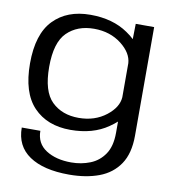

<svg xmlns="http://www.w3.org/2000/svg" viewBox="-90 -675 897 986"><g transform="rotate(10 359.0 -182.0)"><path d="M335.5 232Q202 232 128.5 182.2Q55 132.5 55 36H152Q152 101.5 204 135Q256 168.5 335.5 168.5Q388.5 168.5 434.2 150.2Q480 132 508.2 90.5Q536.5 49 536.5 -21.5V-80Q520.5 -65.5 498.5 -50.5Q419.5 4.5 302.5 4.5Q181 4.5 110.2 -69.5Q39.5 -143.5 39.5 -296Q39.5 -449 110.2 -522.2Q181 -595.5 302.5 -595.5Q419.5 -595.5 498.5 -541Q521.5 -525.5 537.5 -510L539 -590H635V-23.5Q635 69 597 125.2Q559 181.5 491.5 206.8Q424 232 335.5 232ZM536.5 -384.5Q533 -437.5 477 -481.5Q417.5 -528 333.5 -528Q246.5 -528 193 -475.5Q139.5 -423 139.5 -295.5Q139.5 -168 193 -115.8Q246.5 -63.5 333.5 -63.5Q417.5 -63.5 477 -110Q533 -154 536.5 -206.5Z"/></g></svg>

Font: Anybody ExtraExpanded
Style: Regular
Weight: 400
Width: 8
Designer: Tyler Finck
Foundry: Etcetera Type Company
Version: Version 1.010; ttfautohint (v1.8.3) -l 8 -r 50 -G 200 -x 14 